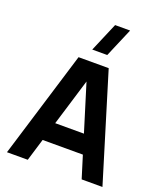

<svg xmlns="http://www.w3.org/2000/svg" viewBox="-174 -1103 1032 1215"><g transform="rotate(20 341.5 -495.0)"><path d="M305 -795H406L489 -990H388ZM160 0 205.5 -150H476.5L523 0H663L443 -720H240L20 0ZM244 -277 340 -592.5 437.5 -277Z"/></g></svg>

Font: Manrope ExtraBold
Style: Regular
Weight: 800
Designer: Mikhail Sharanda
Foundry: Mikhail Sharanda
Version: Version 4.505